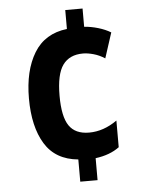

<svg xmlns="http://www.w3.org/2000/svg" viewBox="-53 -766 605 818"><g transform="rotate(-5 250.0 -357.0)"><path d="M331 10V-84Q393 -92 433 -122V-236Q375 -195 313 -195Q254 -195 227.5 -234Q201 -273 201 -362Q201 -454 229.5 -493.5Q258 -533 316 -533Q336 -533 361 -526Q386 -519 409 -504L444 -612Q421 -626 390.5 -635Q360 -644 331 -646V-724H257V-643Q162 -632 116 -556.5Q70 -481 70 -362Q70 -241 115 -167.5Q160 -94 257 -85V10Z"/></g></svg>

Font: Noto Sans Mono UI Condensed ExtraBold
Style: Regular
Weight: 800
Width: 3
Designer: Monotype Design team
Foundry: Monotype Imaging Inc.
Version: 1.000